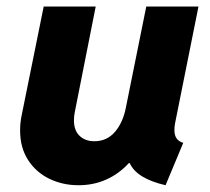

<svg xmlns="http://www.w3.org/2000/svg" viewBox="-20 -545 627 573"><path d="M40 -155.8Q40 -179.2 44.9 -202.1L110.4 -525.4H265.6L203.1 -210Q200.7 -199.2 200.7 -185.5Q200.7 -155.8 217.5 -139.6Q234.4 -123.5 261.7 -123.5Q298.8 -123.5 322.8 -151.1Q346.7 -178.7 355.5 -223.1L416.5 -525.4H572.3L502.4 -176.8Q500.5 -167 500.5 -156.7Q500.5 -141.1 507.1 -131.8Q513.7 -122.6 526.9 -118.7L474.1 7.8Q387.7 -12.2 367.2 -58.1H364.3Q335.4 -26.4 297.4 -9.3Q259.3 7.8 214.4 7.8Q167 7.8 127.2 -11.5Q87.4 -30.8 63.7 -67.6Q40 -104.5 40 -155.8Z"/></svg>

Font: Reddit Sans Vanilla ExtraBold
Style: Italic
Weight: 800
Italic angle: -11.25°
Designer: Stephen Hutchings
Version: Version 1.013